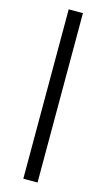

<svg xmlns="http://www.w3.org/2000/svg" viewBox="-149 -807 605 1095"><g transform="rotate(15 154.0 -260.0)"><path d="M112 -760V240H196V-760Z"/></g></svg>

Font: Kufam Arabic Latin Roman Normal
Style: Regular
Weight: 400
Designer: Wael Morcos & Artur Schmal
Version: Version 1.200;PS 001.200;hotconv 1.0.88;makeotf.lib2.5.64775